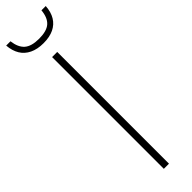

<svg xmlns="http://www.w3.org/2000/svg" viewBox="-345 -915 899 899"><g transform="rotate(-45 105.0 -465.0)"><path d="M88.5 0V-740H122.5V0ZM106.5 -814Q66 -814 37.5 -827.8Q9 -841.5 -6.8 -867.2Q-22.5 -893 -25.5 -930H3Q8.5 -885.5 32.2 -864.5Q56 -843.5 106.5 -843.5Q157.5 -843.5 180.8 -864.5Q204 -885.5 208 -930H236.5Q234 -892.5 218.5 -866.8Q203 -841 175 -827.5Q147 -814 106.5 -814Z"/></g></svg>

Font: Encode Sans SC SemiCondensed Thin
Style: Regular
Weight: 250
Width: 4
Designer: Multiple Designers
Foundry: Impallari Type
Version: Version 3.002